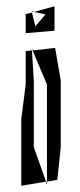

<svg xmlns="http://www.w3.org/2000/svg" viewBox="-20 -590 256 613"><path d="M130 -320V-10L163 -16L174 -120V-333L156 -437L84 -429ZM62 -427V-319L48 -211V3L127 -10L88 -120V-330L82 -429ZM62 -545V-484L154 -492V-570L89 -552L125 -544L93 -506L82 -550ZM127 -10H130V-1ZM82 -552V-554L89 -552H82ZM82 -434V-435L84 -429H82Z"/></svg>

Font: Quebrada
Style: Regular
Weight: 400
Designer: deFharo
Foundry: deFharo
Version: Version 1.034 2012